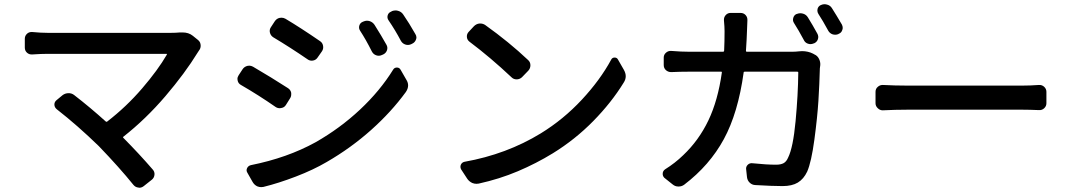

<svg xmlns="http://www.w3.org/2000/svg" viewBox="-20 -843 5040 903"><path d="M826.2 -690.4Q833 -690.4 838.9 -690.4Q867.2 -690.4 886.7 -674.8L912.1 -654.3Q923.8 -644.5 923.8 -627.9Q923.8 -615.2 916 -605.5Q913.1 -600.6 910.2 -596.7Q849.6 -498 757.8 -390.6Q666 -283.2 560.5 -200.2Q556.6 -197.3 560.5 -194.3Q636.7 -117.2 698.2 -45.9Q708 -35.2 706.5 -21Q705.1 -6.8 694.3 2L656.2 32.2Q646.5 40 634.8 40Q632.8 40 630.9 39.1Q617.2 38.1 607.4 26.4Q542 -54.7 444.3 -156.2Q344.7 -252.9 247.1 -329.1Q236.3 -337.9 235.8 -350.6Q235.4 -363.3 246.1 -372.1L274.4 -395.5Q286.1 -404.3 301.3 -404.8Q316.4 -405.3 328.1 -396.5Q405.3 -336.9 477.5 -271.5Q481.4 -268.6 484.4 -271.5Q574.2 -340.8 648.4 -427.2Q722.7 -513.7 764.6 -585.9Q766.6 -589.8 762.7 -589.8H205.1Q173.8 -589.8 131.8 -586.9Q117.2 -585.9 106.9 -595.2Q96.7 -604.5 96.7 -619.1V-661.1Q96.7 -674.8 107.4 -684.6Q116.2 -692.4 127.9 -692.4Q129.9 -692.4 131.8 -692.4Q172.9 -688.5 205.1 -688.5H783.2Q806.6 -688.5 826.2 -690.4Z M1673.8 -698.2Q1666 -710 1669.9 -722.7Q1673.8 -735.4 1685.5 -740.2L1690.4 -742.2Q1704.1 -748 1718.3 -743.7Q1732.4 -739.3 1741.2 -726.6Q1773.4 -675.8 1797.9 -631.8Q1804.7 -619.1 1799.8 -606Q1794.9 -592.8 1782.2 -586.9L1775.4 -584Q1762.7 -578.1 1749 -583Q1735.4 -587.9 1728.5 -601.6Q1701.2 -656.2 1673.8 -698.2ZM1807.6 -747.1Q1799.8 -757.8 1803.2 -770.5Q1806.6 -783.2 1819.3 -788.1L1824.2 -791Q1832 -793.9 1840.8 -793.9Q1846.7 -793.9 1852.5 -792Q1867.2 -788.1 1876 -775.4Q1904.3 -734.4 1933.6 -682.6Q1938.5 -674.8 1938.5 -667Q1938.5 -662.1 1936.5 -657.2Q1931.6 -643.6 1918.9 -637.7L1913.1 -634.8Q1899.4 -628.9 1885.7 -633.8Q1872.1 -638.7 1865.2 -651.4Q1838.9 -701.2 1807.6 -747.1ZM1264.6 -668Q1252.9 -675.8 1249.5 -689.5Q1246.1 -703.1 1253.9 -714.8L1272.5 -743.2Q1281.2 -755.9 1294.9 -758.8Q1299.8 -759.8 1303.7 -759.8Q1313.5 -759.8 1322.3 -754.9Q1394.5 -711.9 1485.4 -649.4Q1497.1 -641.6 1499.5 -627.4Q1502 -613.3 1494.1 -601.6L1473.6 -572.3Q1465.8 -560.5 1451.7 -558.1Q1437.5 -555.7 1425.8 -564.5Q1344.7 -620.1 1264.6 -668ZM1218.8 36.1Q1213.9 37.1 1208 37.1Q1199.2 37.1 1189.5 33.2Q1175.8 26.4 1168 12.7L1143.6 -30.3Q1136.7 -41 1142.1 -52.2Q1147.5 -63.5 1160.2 -66.4Q1331.1 -100.6 1463.9 -173.8Q1579.1 -239.3 1673.3 -327.6Q1767.6 -416 1829.1 -515.6Q1835 -525.4 1846.7 -525.4Q1858.4 -525.4 1864.3 -514.6L1890.6 -468.8Q1899.4 -455.1 1899.4 -441.4Q1899.4 -425.8 1888.7 -410.2Q1820.3 -316.4 1725.1 -231.4Q1629.9 -146.5 1516.6 -81.1Q1453.1 -43.9 1371.6 -12.7Q1290 18.6 1218.8 36.1ZM1113.3 -443.4Q1100.6 -450.2 1097.7 -463.9Q1096.7 -467.8 1096.7 -471.7Q1096.7 -480.5 1102.5 -489.3L1121.1 -517.6Q1128.9 -529.3 1143.6 -533.2Q1147.5 -534.2 1152.3 -534.2Q1161.1 -534.2 1169.9 -529.3Q1256.8 -478.5 1334 -428.7Q1346.7 -420.9 1349.6 -406.2Q1349.6 -402.3 1349.6 -398.4Q1349.6 -388.7 1343.8 -379.9L1324.2 -348.6Q1316.4 -336.9 1302.7 -335Q1298.8 -334 1295.9 -334Q1285.2 -334 1276.4 -339.8Q1196.3 -395.5 1113.3 -443.4Z M2188.5 -646.5Q2176.8 -655.3 2175.8 -668.9Q2174.8 -682.6 2183.6 -692.4L2209 -719.7Q2219.7 -730.5 2234.4 -732.4Q2237.3 -732.4 2239.3 -732.4Q2251 -732.4 2261.7 -725.6Q2374 -645.5 2463.9 -560.5Q2474.6 -550.8 2474.6 -536.1Q2474.6 -521.5 2464.8 -510.7L2434.6 -479.5Q2423.8 -469.7 2409.7 -469.7Q2395.5 -469.7 2385.7 -479.5Q2286.1 -573.2 2188.5 -646.5ZM2231.4 20.5Q2225.6 21.5 2220.7 21.5Q2210.9 21.5 2201.2 17.6Q2186.5 10.7 2177.7 -2L2148.4 -46.9Q2145.5 -52.7 2145.5 -58.6Q2145.5 -63.5 2147.5 -68.4Q2152.3 -79.1 2164.1 -82Q2362.3 -117.2 2523.4 -215.8Q2629.9 -281.2 2716.3 -374Q2802.7 -466.8 2854.5 -562.5Q2859.4 -572.3 2870.1 -572.3Q2871.1 -572.3 2871.1 -572.3Q2881.8 -572.3 2886.7 -562.5L2914.1 -514.6Q2922.9 -499 2922.9 -484.4Q2922.9 -468.8 2913.1 -454.1Q2855.5 -360.4 2770 -273.4Q2684.6 -186.5 2580.1 -122.1Q2502 -74.2 2415.5 -37.6Q2329.1 -1 2231.4 20.5Z M3824.2 -684.6Q3831.1 -671.9 3826.7 -658.7Q3822.3 -645.5 3809.6 -639.6L3806.6 -638.7Q3793 -632.8 3779.3 -637.7Q3765.6 -642.6 3759.8 -656.2Q3736.3 -700.2 3713.9 -735.4Q3707 -746.1 3710.9 -759.3Q3714.8 -772.5 3726.6 -777.3H3727.5Q3742.2 -783.2 3756.8 -778.8Q3771.5 -774.4 3779.3 -761.7Q3801.8 -725.6 3824.2 -684.6ZM3488.3 -604.5Q3488.3 -599.6 3492.2 -599.6H3704.1Q3720.7 -599.6 3738.3 -601.6Q3745.1 -602.5 3752 -602.5Q3780.3 -602.5 3803.7 -590.8L3810.5 -586.9Q3824.2 -581.1 3831.5 -566.9Q3838.9 -552.7 3837.9 -537.1Q3836.9 -529.3 3835.9 -521.5Q3834 -447.3 3829.1 -369.1Q3824.2 -291 3810.1 -186Q3795.9 -81.1 3776.4 -36.1Q3759.8 -1 3732.4 15.6Q3705.1 32.2 3660.2 32.2Q3613.3 32.2 3531.2 27.3Q3516.6 26.4 3505.9 16.1Q3495.1 5.9 3493.2 -9.8L3489.3 -45.9Q3487.3 -58.6 3496.6 -67.9Q3505.9 -77.1 3519.5 -75.2Q3585 -68.4 3629.9 -68.4Q3652.3 -68.4 3665.5 -75.7Q3678.7 -83 3686.5 -101.6Q3710 -148.4 3721.7 -272.9Q3733.4 -397.5 3734.4 -502Q3734.4 -505.9 3729.5 -505.9H3482.4Q3477.5 -505.9 3477.5 -502Q3451.2 -311.5 3384.3 -188.5Q3317.4 -65.4 3198.2 25.4Q3186.5 34.2 3171.9 34.2Q3170.9 34.2 3169.9 34.2Q3155.3 34.2 3143.6 24.4L3104.5 -6.8Q3096.7 -14.6 3096.7 -25.4Q3096.7 -39.1 3108.4 -46.9Q3155.3 -76.2 3193.4 -113.3Q3266.6 -182.6 3311.5 -276.4Q3356.4 -370.1 3375 -502Q3376 -505.9 3372.1 -505.9H3223.6Q3176.8 -505.9 3136.7 -503.9Q3122.1 -503.9 3111.8 -513.2Q3101.6 -522.5 3101.6 -537.1V-572.3Q3101.6 -585.9 3112.3 -595.2Q3123 -604.5 3136.7 -603.5Q3184.6 -599.6 3223.6 -599.6H3380.9Q3384.8 -599.6 3385.7 -604.5Q3387.7 -647.5 3387.7 -696.3Q3387.7 -716.8 3384.8 -747.1Q3383.8 -761.7 3393.1 -772Q3402.3 -782.2 3416 -782.2H3462.9Q3477.5 -782.2 3486.8 -772Q3496.1 -761.7 3495.1 -747.1Q3494.1 -721.7 3493.2 -698.2Q3492.2 -661.1 3488.3 -604.5ZM3829.1 -777.3Q3824.2 -785.2 3824.2 -793Q3824.2 -796.9 3825.2 -801.8Q3829.1 -814.5 3840.8 -819.3Q3849.6 -823.2 3857.4 -823.2Q3863.3 -823.2 3870.1 -821.3Q3884.8 -817.4 3892.6 -804.7Q3915 -769.5 3939.5 -727.5Q3943.4 -719.7 3943.4 -711.9Q3943.4 -707 3941.4 -702.1Q3937.5 -688.5 3923.8 -683.6L3922.9 -682.6Q3916 -679.7 3908.2 -679.7Q3901.4 -679.7 3895.5 -681.6Q3881.8 -686.5 3875 -699.2Q3849.6 -746.1 3829.1 -777.3Z M4132.8 -324.2Q4131.8 -324.2 4130.9 -324.2Q4118.2 -324.2 4108.4 -334Q4097.7 -343.8 4097.7 -357.4V-411.1Q4097.7 -425.8 4108.4 -434.6Q4118.2 -443.4 4130.9 -443.4Q4131.8 -443.4 4132.8 -443.4Q4190.4 -440.4 4246.1 -440.4H4789.1Q4825.2 -440.4 4866.2 -443.4Q4880.9 -444.3 4891.1 -434.6Q4901.4 -424.8 4901.4 -411.1V-357.4Q4901.4 -343.8 4891.1 -334Q4880.9 -324.2 4866.2 -325.2Q4821.3 -327.1 4790 -327.1H4246.1Q4190.4 -327.1 4132.8 -324.2Z"/></svg>

Font: Gen Jyuu GothicL Medium
Style: Regular
Weight: 500
Designer: [Source Han Sans]
Ryoko NISHIZUKA  (kana & ideographs); Paul D. Hunt (Latin, Greek & Cyrillic); Wenlong ZHANG  (bopomofo
Version: Version 1.002.20150607